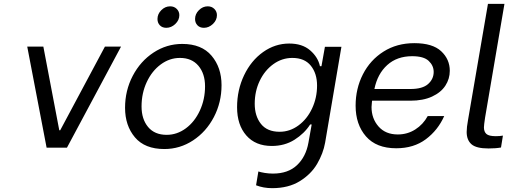

<svg xmlns="http://www.w3.org/2000/svg" viewBox="-20 -770 2672 1001"><path d="M122 -527H206L289 -91H294L527 -527H611L329 0H223Z M632 -208Q632 -298 672 -374.5Q712 -451 780.5 -496Q849 -541 930 -541Q1031 -541 1083 -479.5Q1135 -418 1135 -326Q1135 -236 1095 -159.5Q1055 -83 986.5 -38Q918 7 837 7Q735 7 683.5 -54Q632 -115 632 -208ZM1049 -320Q1049 -386 1014.5 -427Q980 -468 918 -468Q864 -468 818 -434Q772 -400 745 -342Q718 -284 718 -215Q718 -149 752 -108Q786 -67 849 -67Q903 -67 949 -101Q995 -135 1022 -193.5Q1049 -252 1049 -320ZM997 -671Q997 -697 1017 -717Q1037 -737 1063 -737Q1084 -737 1097.5 -723.5Q1111 -710 1111 -691Q1111 -665 1090 -645Q1069 -625 1043 -625Q1022 -625 1009.5 -638Q997 -651 997 -671ZM801 -671Q801 -697 821 -717Q841 -737 867 -737Q888 -737 901.5 -723.5Q915 -710 915 -691Q915 -665 894 -645Q873 -625 847 -625Q826 -625 813.5 -638Q801 -651 801 -671Z M1315 196 1327 124Q1339 128 1360 131.5Q1381 135 1403 135Q1482 135 1528.5 91Q1575 47 1588 -26L1605 -121H1597Q1567 -74 1515.5 -41.5Q1464 -9 1397 -9Q1312 -9 1264 -64Q1216 -119 1216 -211Q1216 -301 1252.5 -377.5Q1289 -454 1351.5 -498.5Q1414 -543 1488 -543Q1556 -543 1597 -507.5Q1638 -472 1648 -425H1656L1674 -526H1760L1675 -26Q1665 30 1633.5 84Q1602 138 1543 174.5Q1484 211 1399 211Q1354 211 1315 196ZM1633 -324Q1633 -387 1600.5 -427.5Q1568 -468 1504 -468Q1450 -468 1405 -435.5Q1360 -403 1334 -348.5Q1308 -294 1308 -229Q1308 -165 1340.5 -124Q1373 -83 1438 -83Q1491 -83 1536 -116Q1581 -149 1607 -204.5Q1633 -260 1633 -324Z M1834 -219Q1834 -308 1872 -382.5Q1910 -457 1979.5 -501Q2049 -545 2140 -545Q2235 -545 2280 -503Q2325 -461 2325 -401Q2325 -359 2302 -323.5Q2279 -288 2232.5 -266.5Q2186 -245 2119 -245H1920L1919 -238Q1917 -220 1917 -212Q1917 -152 1953.5 -110.5Q1990 -69 2054 -69Q2104 -69 2145 -95Q2186 -121 2210 -165H2296Q2263 -91 2200 -44Q2137 3 2046 3Q1942 3 1888 -59Q1834 -121 1834 -219ZM2120 -306Q2183 -306 2212 -332Q2241 -358 2241 -395Q2241 -428 2215 -452.5Q2189 -477 2129 -477Q2050 -477 1999 -431Q1948 -385 1932 -306Z M2413 -82Q2413 -106 2420 -144L2524 -750H2610L2509 -157Q2503 -117 2503 -106Q2503 -83 2516 -71.5Q2529 -60 2565 -60Q2586 -60 2602 -63L2592 -1Q2565 4 2527 4Q2463 4 2438 -18Q2413 -40 2413 -82Z"/></svg>

Font: Be Vietnam
Style: Italic
Weight: 400
Italic angle: -9.33299°
Designer: Gabriel Lam
Foundry: TypeRant
Version: Version 3.000